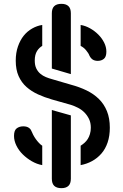

<svg xmlns="http://www.w3.org/2000/svg" viewBox="-20 -860 640 1000"><path d="M552 -195Q552 -152 540.5 -118Q529 -84 508 -60Q487 -36 459.5 -21Q432 -6 400 0V-101Q411 -108 420.5 -116.5Q430 -125 437 -136Q444 -147 448.5 -162Q453 -177 453 -195Q453 -221 443.5 -240.5Q434 -260 419.5 -274.5Q405 -289 386.5 -298.5Q368 -308 349 -314L250 -342Q212 -353 178 -368.5Q144 -384 118 -407Q92 -430 77 -463.5Q62 -497 62 -544Q62 -585 73.5 -618Q85 -651 103.5 -674Q122 -697 147.5 -711.5Q173 -726 200 -730V-621Q193 -617 186 -610.5Q179 -604 173 -594.5Q167 -585 164 -572.5Q161 -560 161 -545Q161 -520 169 -503.5Q177 -487 190 -476Q203 -465 219 -458.5Q235 -452 250 -448L349 -419Q394 -407 431 -389Q468 -371 495 -344.5Q522 -318 537 -281Q552 -244 552 -195ZM349 -259V71Q349 96 336.5 108Q324 120 300 120Q275 120 262.5 108Q250 96 250 71V-287ZM349 -474 250 -503V-791Q250 -816 262.5 -828Q275 -840 300 -840Q324 -840 336.5 -828Q349 -816 349 -791ZM200 -101V0Q172 -5 146 -20Q120 -35 99 -55.5Q78 -76 65.5 -101.5Q53 -127 53 -152Q53 -181 67 -191.5Q81 -202 101 -202Q118 -202 128.5 -195.5Q139 -189 143 -179Q147 -169 153 -157.5Q159 -146 166.5 -135.5Q174 -125 183 -115.5Q192 -106 200 -101ZM400 -730Q425 -726 449 -712.5Q473 -699 492 -680Q511 -661 522.5 -638Q534 -615 534 -591Q534 -564 521 -553.5Q508 -543 489 -543Q473 -543 462.5 -550Q452 -557 445 -572Q443 -578 438.5 -584.5Q434 -591 428.5 -598Q423 -605 415.5 -611Q408 -617 400 -621Z"/></svg>

Font: Maple Mono Medium
Style: Regular
Weight: 500
Monospace: yes
Designer: subframe7536
Version: Version 7.000